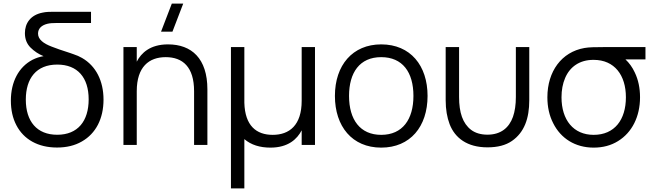

<svg xmlns="http://www.w3.org/2000/svg" viewBox="-20 -800 3607 1060"><path d="M294.5 14.5C347.5 14.5 393.5 3.5 432 -19C509.5 -63 551.5 -145.5 551.5 -250C551.5 -353.5 509.5 -436 433 -480C418.5 -488.5 403 -495 386.5 -500.5C381 -502.5 374.5 -504.5 368 -507C322.5 -521.5 288 -533.5 265.5 -542.5C219.5 -560 190 -582.5 190 -614.5C190 -642.5 209.5 -660.5 241 -668.5C255 -672 270.5 -673 292 -673H482.5V-735H275.5C254 -735 234.5 -734.5 216 -730.5C147.5 -717.5 117.5 -670.5 117.5 -617C117.5 -584.5 128 -558 148.5 -537.5C169 -517 193 -501 220.5 -490C199 -486.5 178.5 -479.5 159.5 -470C83 -430 40 -348 40 -244.5C40 -193 50 -147.5 70.5 -108.5C111 -30.5 190 14.5 294.5 14.5ZM296 -56C183.5 -56 122.5 -130 122.5 -250C122.5 -367.5 180.5 -443.5 296 -443.5C408.5 -443.5 469.5 -371.5 469.5 -251.5C469.5 -132 410 -56 296 -56Z M991.5 -780H928.5L869 -625H932ZM1051.5 0H1125V-306.5C1125 -477.5 1037.5 -555 907.5 -555C809 -555 759.5 -507.5 735 -459.5V-540H661.5V0H735V-296.5C735 -431 802.5 -484.5 895 -484.5C988.5 -484.5 1051.5 -430.5 1051.5 -296.5Z M1645.5 -540V-243.5C1645.5 -109 1578 -55.5 1485.5 -55.5C1394.5 -55.5 1332.5 -106.5 1329 -232.5V-540H1255V240H1329V-32C1366 0 1415 15 1473 15C1571.5 15 1620.5 -32.5 1645.5 -80.5V0H1719V-540Z M2084.5 15C2244.5 15 2340.5 -100.5 2340.5 -270.5C2340.5 -438 2246 -555 2084.5 -555C1926.5 -555 1829 -440 1829 -270.5C1829 -102.5 1924 15 2084.5 15ZM2084.5 -55.5C1968.5 -55.5 1907 -139 1907 -270.5C1907 -399 1965.5 -484.5 2084.5 -484.5C2202 -484.5 2262.5 -402 2262.5 -270.5C2262.5 -141 2202.5 -55.5 2084.5 -55.5Z M2440.5 -246.5C2440.5 -196 2448 -152 2462.5 -114C2492 -38 2559.5 13.5 2671 13.5C2727 13.5 2772 2 2806.5 -22C2874.5 -69 2902 -146 2902 -246.5V-540H2828V-264.5C2828 -221.5 2822.5 -185 2812 -155C2790.5 -94.5 2745 -56.5 2671 -56.5C2634.5 -56.5 2604.5 -65.5 2581 -83C2534.5 -118.5 2514.5 -178.5 2514.5 -264.5V-540H2440.5Z M3257.5 15C3308.5 15 3353.5 3 3392 -21C3469.5 -68.5 3513.5 -156.5 3513.5 -263C3513.5 -313.5 3504 -359.5 3484.5 -400C3471 -429 3453.5 -453 3433 -472H3543.5V-540H3311C3265.5 -540 3232 -539.5 3206.5 -535C3080.5 -513 3002 -406 3002 -263C3002 -209.5 3012.5 -162 3034 -120C3076 -35.5 3156 15 3257.5 15ZM3257.5 -55.5C3146 -55.5 3080 -137.5 3080 -263C3080 -302.5 3086.5 -338 3100 -369.5C3126.5 -432 3181 -469.5 3255.5 -469.5H3257.5C3373 -469.5 3435.5 -384.5 3435.5 -263C3435.5 -139 3373 -55.5 3257.5 -55.5Z"/></svg>

Font: Vela Sans
Style: Regular
Weight: 400
Designer: Principal design: Mikhail Sharanda - project Manrope.
Design modification: Ravid Balaliev
Foundry: Mikhail Sharanda
Version: Version 1.001